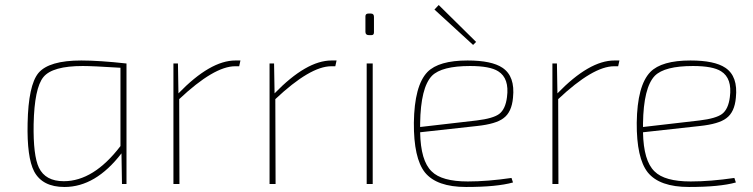

<svg xmlns="http://www.w3.org/2000/svg" viewBox="-20 -733 3002 765"><path d="M464 -122Q361 12 237 12Q149 12 116 -50Q87 -106 90 -242Q93 -393 133 -442Q175 -492 304 -492Q375 -492 484 -480V0H466ZM460 -463Q350 -470 310 -470Q189 -470 153 -426Q117 -382 114 -238Q112 -113 135 -65Q161 -11 234 -11Q353 -11 460 -151Z M933 -469H917Q833 -469 694 -338L695 0H671V-480H689L691 -361Q818 -492 918 -492H938Z M1316 -469H1300Q1216 -469 1077 -338L1078 0H1054V-480H1072L1074 -361Q1201 -492 1301 -492H1321Z M1458 -679Q1470 -679 1470 -666V-604Q1470 -593 1460 -593H1450Q1436 -593 1436 -606V-668Q1436 -679 1448 -679ZM1441 0V-480H1465V0Z M1711 -695 1728 -713 1877 -566 1865 -554ZM2024 -6Q1960 12 1837 12Q1720 12 1673 -46Q1628 -103 1629 -244Q1631 -392 1683 -446Q1728 -492 1843 -492Q1939 -492 1982 -463Q2033 -429 2024 -344Q2019 -286 1986 -262Q1956 -239 1881 -231L1654 -206Q1656 -92 1700 -50Q1740 -10 1844 -10Q1922 -10 2018 -24ZM1879 -253Q1945 -261 1969 -279Q1994 -298 2000 -346Q2010 -421 1965 -449Q1932 -470 1853 -470Q1740 -470 1701 -431Q1656 -384 1654 -241V-227Z M2443 -469H2427Q2343 -469 2204 -338L2205 0H2181V-480H2199L2201 -361Q2328 -492 2428 -492H2448Z M2912 -6Q2848 12 2725 12Q2608 12 2561 -46Q2516 -103 2517 -244Q2519 -392 2571 -446Q2616 -492 2731 -492Q2827 -492 2870 -463Q2921 -429 2912 -344Q2907 -286 2874 -262Q2844 -239 2769 -231L2542 -206Q2544 -92 2588 -50Q2628 -10 2732 -10Q2810 -10 2906 -24ZM2767 -253Q2833 -261 2857 -279Q2882 -298 2888 -346Q2898 -421 2853 -449Q2820 -470 2741 -470Q2628 -470 2589 -431Q2544 -384 2542 -241V-227Z"/></svg>

Font: Taylor Sans Thin
Style: Regular
Weight: 100
Italic angle: -8°
Designer: Natanael Gama
Version: Version 1.001 September 8, 2015